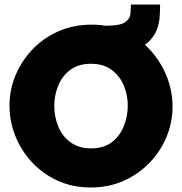

<svg xmlns="http://www.w3.org/2000/svg" viewBox="-20 -823 805 849"><path d="M381 6Q300 6 234 -24.5Q168 -55 120.5 -106.5Q73 -158 47.5 -222.5Q22 -287 22 -356Q22 -427 49 -491Q76 -555 124.5 -605.5Q173 -656 239.5 -685Q306 -714 385 -714Q466 -714 532 -683.5Q598 -653 645 -601Q692 -549 717.5 -484.5Q743 -420 743 -352Q743 -282 716.5 -218Q690 -154 641.5 -103.5Q593 -53 527 -23.5Q461 6 381 6ZM220 -354Q220 -307 237.5 -264Q255 -221 291.5 -194Q328 -167 383 -167Q440 -167 475.5 -195Q511 -223 528 -266.5Q545 -310 545 -356Q545 -404 527 -446Q509 -488 473 -514.5Q437 -541 382 -541Q326 -541 290 -513.5Q254 -486 237 -443.5Q220 -401 220 -354ZM441 -581 443 -709Q478 -709 503 -713.5Q528 -718 542 -732Q556 -746 557 -765Q558 -784 559 -803H688Q688 -777 686 -748Q684 -719 673 -690.5Q662 -662 636 -637Q619 -621 587.5 -608.5Q556 -596 518 -588.5Q480 -581 441 -581Z"/></svg>

Font: Raleway Black
Style: Regular
Weight: 900
Designer: Matt McInerney, Pablo Impallari, Rodrigo Fuenzalida
Foundry: Matt McInerney, Pablo Impallari, Rodrigo Fuenzalida
Version: Version 4.026